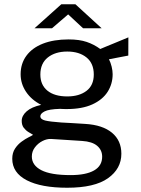

<svg xmlns="http://www.w3.org/2000/svg" viewBox="-20 -710 663 901"><path d="M295.2 171Q173.4 171 105.4 135.8Q37.5 100.5 37.5 34.9Q37.5 7 50.5 -12.7Q63.5 -32.4 81.6 -45.5Q99.6 -58.6 115.1 -66.2Q130.6 -73.8 135.2 -77.3Q126.4 -82.6 113.9 -90.1Q101.3 -97.7 91.6 -110.2Q81.9 -122.7 81.9 -142.6Q81.9 -167.1 105 -187.5Q128 -207.9 173.4 -217.9Q127.9 -240.9 102.3 -279Q76.8 -317.1 76.8 -361.4Q76.8 -411.7 104 -448.6Q131.1 -485.4 181.5 -505.2Q231.9 -525 301.8 -525Q352.3 -525 386.7 -513.3Q421 -501.7 450.5 -480.1Q458.7 -483.7 476 -490.8Q493.3 -497.8 514.1 -506.4Q534.9 -514.9 553.3 -522.6Q571.7 -530.2 582.4 -534.7L582.1 -449.2L491.4 -431.9Q499.4 -416 504 -397Q508.6 -378 508.6 -361.7Q508.6 -316.1 484.9 -278.9Q461.1 -241.8 413.1 -220Q365.2 -198.2 293 -198.2Q286.9 -198.2 277.7 -198.4Q268.5 -198.7 262.1 -199.2Q209 -197.7 189.2 -187.2Q169.3 -176.8 169.3 -164.6Q169.3 -150.2 191.8 -144.5Q214.3 -138.9 268.1 -135.1Q287.5 -134 316.2 -132.5Q345 -131 380.3 -128.5Q461.5 -123.6 505.5 -87.1Q549.5 -50.5 549.5 11.4Q549.5 81.8 486.7 126.4Q423.8 171 295.2 171ZM311.4 111.7Q383.1 111.7 421.2 90Q459.4 68.4 459.4 25.2Q459.4 -5.8 436 -25.7Q412.6 -45.6 365.2 -48.6L220 -57.9Q200.5 -59 179.5 -48.4Q158.4 -37.7 143.9 -18.6Q129.4 0.5 129.4 24.4Q129.4 65.6 173.9 88.6Q218.4 111.7 311.4 111.7ZM295.8 -257.5Q351.6 -257.5 385.9 -283.6Q420.1 -309.6 420.1 -360.3Q420.1 -412.8 385.9 -440.4Q351.6 -468.1 295.8 -468.1Q239 -468.1 204.2 -440.2Q169.4 -412.4 169.4 -360.3Q169.4 -311.6 202.6 -284.5Q235.8 -257.5 295.8 -257.5ZM369.7 -577.5 299.8 -642.5 224.2 -577.5H142.1L267.6 -689.9H334L456.8 -577.5Z"/></svg>

Font: Public Sans Thin
Style: Regular
Weight: 100
Designer: The Public Sans project authors (U.S. Web Design System). Libre Franklin designed by Pablo Impallari and Rodrigo Fuenzal
Version: Version 1.008